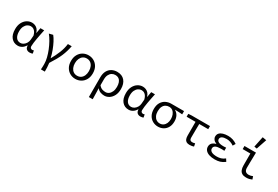

<svg xmlns="http://www.w3.org/2000/svg" viewBox="90 -2111 5220 3602"><g transform="rotate(30 2700.0 -310.0)"><path d="M253.5 12Q166.4 12 111.9 -51.5Q57.5 -115.1 57.5 -234.2Q57.5 -318.1 88.3 -376.9Q119 -435.7 168.7 -466.9Q218.3 -498.1 275.4 -498.1Q308.4 -498.1 340.2 -485.8Q371.9 -473.5 397.6 -446Q423.4 -418.4 437.2 -370.9H439.9L460.3 -486.1H541.8Q531.8 -438.1 521.2 -385.6Q510.7 -333.1 501.6 -281.8Q492.6 -230.4 486.7 -185.4Q480.8 -140.4 480.8 -106.8Q480.8 -82.4 495 -69.5Q509.1 -56.5 528.8 -56.5Q537.1 -56.5 546 -58.6Q555 -60.7 562.7 -63.7L574.5 -0.9Q564.6 3.5 548.8 7.8Q533 12 511.4 12Q468.4 12 442.2 -12.1Q415.9 -36.2 415.6 -86.8H412.9Q349.6 12 253.5 12ZM270.2 -57.2Q304.5 -57.2 335.5 -77.7Q366.4 -98.3 387 -132.7Q407.5 -167.1 410.8 -207.9L418 -299.5Q408.3 -339.1 393 -364.8Q377.7 -390.4 359.6 -404.1Q341.4 -417.9 323 -423.4Q304.7 -428.9 288.1 -428.9Q251.3 -428.9 217.9 -407Q184.6 -385 163.5 -342.1Q142.5 -299.2 142.5 -234.9Q142.5 -150.9 176.2 -104Q210 -57.2 270.2 -57.2Z M854.6 178.5Q856.3 156.6 857.3 139.4Q858.4 122.2 858.6 103.5Q858.8 84.9 858.8 58Q858.8 -0.4 841.4 -71.9Q824 -143.4 794.1 -217.9Q764.2 -292.3 726.4 -359.9Q688.7 -427.4 647.9 -477.3L730.4 -498.1Q765.6 -454.8 799.3 -390.2Q833 -325.6 861.6 -249.6Q890.2 -173.5 907.3 -96.9H911.3Q965.2 -191.8 1004 -288.2Q1042.8 -384.7 1055.6 -486.1H1138.4Q1126.1 -424 1109.7 -369Q1093.3 -314 1069.8 -258.4Q1046.2 -202.7 1011.6 -141.2Q976.9 -79.7 928.8 -4.6Q935.3 38.3 937.2 87.4Q939 136.5 939 178.5Z M1500 12Q1435.9 12 1382.3 -18.1Q1328.7 -48.1 1296.2 -105Q1263.7 -161.9 1263.7 -242.4Q1263.7 -323.5 1296.2 -380.8Q1328.7 -438 1382.3 -468Q1435.9 -498.1 1500 -498.1Q1564.1 -498.1 1617.7 -468Q1671.3 -438 1703.8 -380.8Q1736.3 -323.5 1736.3 -242.4Q1736.3 -161.9 1703.8 -105Q1671.3 -48.1 1617.7 -18.1Q1564.1 12 1500 12ZM1500 -56.5Q1546.3 -56.5 1580.4 -79.7Q1614.5 -102.9 1632.9 -144.8Q1651.3 -186.7 1651.3 -242.4Q1651.3 -298.1 1632.9 -340.3Q1614.5 -382.6 1580.4 -406.1Q1546.3 -429.6 1500 -429.6Q1453.7 -429.6 1419.9 -406.1Q1386.2 -382.6 1367.4 -340.3Q1348.7 -298.1 1348.7 -242.4Q1348.7 -186.7 1367.4 -144.8Q1386.2 -102.9 1419.9 -79.7Q1453.7 -56.5 1500 -56.5Z M1893.1 178.5V-248.2Q1893.1 -332.9 1923.7 -388.1Q1954.3 -443.3 2005.7 -470.7Q2057.2 -498.1 2119.1 -498.1Q2226.4 -498.1 2283.3 -431.8Q2340.3 -365.5 2340.3 -250.4Q2340.3 -167.6 2309.8 -109Q2279.3 -50.4 2230.8 -19.2Q2182.3 12 2128.3 12Q2086.3 12 2045.7 -2.3Q2005.1 -16.6 1970.4 -57Q1971.8 -13.4 1972.8 24.1Q1973.9 61.5 1974.6 98.6Q1975.3 135.7 1976.1 178.5ZM2114.1 -57.2Q2153.4 -57.2 2185.2 -80.3Q2216.9 -103.3 2236.1 -146.5Q2255.3 -189.7 2255.3 -249.7Q2255.3 -303.3 2240.8 -343.7Q2226.3 -384 2195.8 -406.5Q2165.2 -428.9 2115.6 -428.9Q2077.3 -428.9 2044.6 -408.6Q2011.9 -388.4 1991.8 -348.1Q1971.6 -307.9 1971.6 -246.9V-122.6Q2007.1 -80.2 2043.3 -68.7Q2079.6 -57.2 2114.1 -57.2Z M2653.5 12Q2566.4 12 2511.9 -51.5Q2457.5 -115.1 2457.5 -234.2Q2457.5 -318.1 2488.3 -376.9Q2519 -435.7 2568.7 -466.9Q2618.3 -498.1 2675.4 -498.1Q2708.4 -498.1 2740.2 -485.8Q2771.9 -473.5 2797.6 -446Q2823.4 -418.4 2837.2 -370.9H2839.9L2860.3 -486.1H2941.8Q2931.8 -438.1 2921.2 -385.6Q2910.7 -333.1 2901.6 -281.8Q2892.6 -230.4 2886.7 -185.4Q2880.8 -140.4 2880.8 -106.8Q2880.8 -82.4 2895 -69.5Q2909.1 -56.5 2928.8 -56.5Q2937.1 -56.5 2946 -58.6Q2955 -60.7 2962.7 -63.7L2974.5 -0.9Q2964.6 3.5 2948.8 7.8Q2933 12 2911.4 12Q2868.4 12 2842.2 -12.1Q2815.9 -36.2 2815.6 -86.8H2812.9Q2749.6 12 2653.5 12ZM2670.2 -57.2Q2704.5 -57.2 2735.5 -77.7Q2766.4 -98.3 2787 -132.7Q2807.5 -167.1 2810.8 -207.9L2818 -299.5Q2808.3 -339.1 2793 -364.8Q2777.7 -390.4 2759.6 -404.1Q2741.4 -417.9 2723 -423.4Q2704.7 -428.9 2688.1 -428.9Q2651.3 -428.9 2617.9 -407Q2584.6 -385 2563.5 -342.1Q2542.5 -299.2 2542.5 -234.9Q2542.5 -150.9 2576.2 -104Q2610 -57.2 2670.2 -57.2Z M3289.6 12Q3228 12 3175.4 -16.9Q3122.8 -45.7 3091.2 -101.5Q3059.7 -157.2 3059.7 -237.7Q3059.7 -323 3093 -378.2Q3126.3 -433.3 3179.8 -459.7Q3233.3 -486.1 3293.8 -486.1H3571.7V-415.6Q3529.8 -419.4 3492.9 -421.4Q3456 -423.5 3414.2 -423.8V-419.8Q3461.2 -393.9 3487.4 -344.8Q3513.6 -295.8 3513.6 -227.4Q3513.6 -151.7 3484 -98.2Q3454.4 -44.6 3403.6 -16.3Q3352.9 12 3289.6 12ZM3290.3 -56.5Q3332.5 -56.5 3364.7 -78.1Q3396.9 -99.8 3415.2 -139.6Q3433.4 -179.4 3433.4 -234Q3433.4 -282.6 3417.1 -324.6Q3400.7 -366.6 3369.2 -392.1Q3337.6 -417.6 3291.6 -417.6Q3249.7 -417.6 3216.4 -397.9Q3183.1 -378.2 3163.9 -338.3Q3144.7 -298.4 3144.7 -237.7Q3144.7 -182 3163.6 -141.3Q3182.4 -100.5 3215.5 -78.5Q3248.5 -56.5 3290.3 -56.5Z M3976 12Q3932.5 12 3906.6 -3.8Q3880.8 -19.7 3869.8 -50.6Q3858.9 -81.5 3858.9 -126.6V-419.1H3666.1V-481.4L3735.8 -486.1H4133.9V-419.1H3939.7Q3937.9 -341.7 3937.1 -266.1Q3936.2 -190.5 3936.2 -120.6Q3936.2 -86.4 3950.8 -71.5Q3965.4 -56.5 3994.2 -56.5Q4008.9 -56.5 4023.9 -59Q4038.9 -61.6 4054.6 -66.7L4066.5 -3.2Q4049.8 3.1 4026.2 7.5Q4002.6 12 3976 12Z M4520 12Q4449 12 4397.5 -5.5Q4346 -23 4318.5 -56Q4291 -89 4291 -134Q4291 -169 4306 -193Q4321 -217 4346.5 -232Q4372 -247 4402 -255V-259Q4359 -275 4337 -304Q4315 -333 4315 -367Q4315 -412 4342 -441Q4369 -470 4416.5 -484Q4464 -498 4525 -498Q4579 -498 4628 -482Q4677 -466 4718 -436L4685 -381Q4648 -407 4609.5 -420Q4571 -433 4527 -433Q4466 -433 4431.5 -414Q4397 -395 4397 -357Q4397 -324 4431 -304Q4465 -284 4538 -284Q4552 -284 4566.5 -285Q4581 -286 4599 -287V-219Q4578 -221 4559.5 -221Q4541 -221 4523 -221Q4448 -221 4410.5 -201.5Q4373 -182 4373 -141Q4373 -101 4411.5 -77.5Q4450 -54 4529 -54Q4574 -54 4615 -66Q4656 -78 4699 -112L4734 -57Q4681 -17 4631.5 -2.5Q4582 12 4520 12Z M5200.1 12Q5146.1 12 5112.4 -7.6Q5078.7 -27.2 5062.8 -66.4Q5046.9 -105.6 5046.9 -163V-419.1H4880.5V-486.1H5129.9Q5129.1 -431.7 5127.7 -373.9Q5126.3 -316 5125.2 -260.7Q5124.2 -205.5 5124.2 -157Q5124.2 -104.5 5147.9 -80.5Q5171.5 -56.5 5218.3 -56.5Q5236.7 -56.5 5259 -61.3Q5281.3 -66.1 5303.7 -76.3L5324.5 -14.7Q5299.5 -3.5 5269.9 4.3Q5240.2 12 5200.1 12ZM5104 -559.3 5046.9 -568.9 5094.6 -799 5179.7 -783.9Z"/></g></svg>

Font: Source Code Pro ExtraLight
Style: Regular
Weight: 200
Monospace: yes
Designer: Paul D. Hunt, Teo Tuominen
Foundry: Adobe
Version: Version 1.026;hotconv 1.1.0;makeotfexe 2.6.0